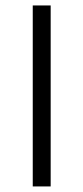

<svg xmlns="http://www.w3.org/2000/svg" viewBox="-20 -670 300 690"><path d="M162.1 0H97.7V-650.4H162.1Z"/></svg>

Font: Lohit Devanagari
Style: Regular
Weight: 400
Version: 2.95.4